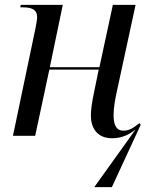

<svg xmlns="http://www.w3.org/2000/svg" viewBox="-20 -556 618 786"><path d="M366 210H438L556 -45L551 -52C526 -32 508 -21 486 -21C456 -21 445 -44 445 -85C445 -116 451 -149 461 -194L535 -536H442L387 -281H184L237 -536H65L63 -526H71C109 -526 132 -518 132 -485C132 -477 129 -459 125 -439L33 0H124L182 -271H384L365 -178C356 -137 352 -104 352 -82C352 -35 376 10 439 10C479 10 511 -6 535 -26Z"/></svg>

Font: Noto Serif Display SemiCondensed
Style: Italic
Weight: 400
Width: 4
Italic angle: -12°
Designer: Monotype Design Team
Foundry: Monotype Imaging Inc.
Version: Version 2.009